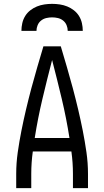

<svg xmlns="http://www.w3.org/2000/svg" viewBox="-20 -975 540 995"><path d="M64 0V-74Q64 -130 72 -186Q80 -242 91 -297.5Q102 -353 115 -408Q128 -463 142.5 -517.5Q157 -572 173 -626.5Q189 -681 205 -735H295Q311 -681 327 -626.5Q343 -572 357.5 -517.5Q372 -463 385 -408Q398 -353 409 -297.5Q420 -242 428 -186Q436 -130 436 -74V0H358V-74Q358 -103 356 -132Q354 -161 350 -190H150Q146 -161 144 -132Q142 -103 142 -74V0ZM340 -260Q324 -362 300 -463Q276 -564 250 -664Q224 -564 200 -463Q176 -362 160 -260ZM91 -815Q91 -835 95.5 -855Q100 -875 110.5 -892Q121 -909 137 -921.5Q153 -934 171.5 -941.5Q190 -949 210 -952Q230 -955 250 -955Q270 -955 290 -952Q310 -949 328.5 -941.5Q347 -934 363 -921.5Q379 -909 389.5 -892Q400 -875 404.5 -855Q409 -835 409 -815H331Q331 -830 325 -844.5Q319 -859 307 -868.5Q295 -878 280 -881.5Q265 -885 250 -885Q235 -885 220 -881.5Q205 -878 193 -868.5Q181 -859 175 -844.5Q169 -830 169 -815Z"/></svg>

Font: Zed Sans
Style: Regular
Weight: 400
Designer: Belleve Invis
Foundry: Belleve Invis
Version: Version 1.0.0; ttfautohint (v1.8.4)